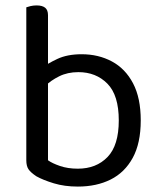

<svg xmlns="http://www.w3.org/2000/svg" viewBox="-20 -675 589 708"><path d="M281 -475Q343 -475 392.5 -448.5Q442 -422 470.5 -368Q499 -314 499 -231Q499 -147 469.5 -93Q440 -39 388 -13Q336 13 267 13Q218 13 178.5 1Q139 -11 114 -25Q93 -39 85 -51Q77 -63 77 -84V-417H157V-84Q172 -73 201 -63Q230 -53 267 -53Q335 -53 376.5 -96Q418 -139 418 -231Q418 -324 376 -366.5Q334 -409 269 -409Q229 -409 198 -393.5Q167 -378 147 -358L132 -423Q154 -440 191 -457.5Q228 -475 281 -475ZM157 -401H77V-648Q82 -650 92.5 -652.5Q103 -655 115 -655Q136 -655 146.5 -646.5Q157 -638 157 -619Z"/></svg>

Font: Baloo Bhaina 2
Style: Regular
Weight: 400
Designer: Yesha Goshar, Manish Minz, Shuchita Grover and Ek Type
Foundry: Ek Type
Version: Version 1.700